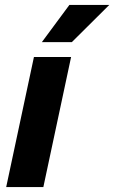

<svg xmlns="http://www.w3.org/2000/svg" viewBox="-20 -755 461 775"><path d="M5 0 117 -525H267L155 0ZM149 -585 260 -735H421L270 -585Z"/></svg>

Font: Radio Canada
Style: Bold Italic
Weight: 700
Italic angle: -12°
Designer: Charles Daoud, Etienne Aubert Bonn, Alexandre Saumier Demers, Jacques Le Bailly
Foundry: Radio-Canada
Version: Version 2.104; ttfautohint (v1.8.4.7-5d5b);gftools[0.9.28.de